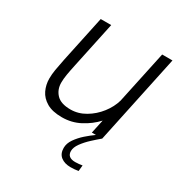

<svg xmlns="http://www.w3.org/2000/svg" viewBox="-173 -657 938 992"><g transform="rotate(30 296.0 -160.5)"><path d="M221 9Q164 9 129.8 -11Q95.5 -31 80.2 -63.2Q65 -95.5 65 -132Q65 -157.5 69.5 -184.5Q74 -211.5 82.5 -253L141.5 -531H204L146.5 -260Q138 -221 133.5 -194Q129 -167 129 -145Q129 -103.5 155.2 -75.8Q181.5 -48 239 -48Q285.5 -48 327.2 -72.8Q369 -97.5 399 -136.2Q429 -175 441 -217L508 -531H569.5L457 0H395L412.5 -81.5Q376.5 -42.5 327.5 -16.8Q278.5 9 221 9ZM438.5 171 435 206Q413 210 388.5 210Q353 210 330.8 192.8Q308.5 175.5 308.5 141Q308.5 114 326.5 88Q344.5 62 370.2 39.2Q396 16.5 419.5 0H457Q436.5 17 411 40.5Q385.5 64 367.2 89.2Q349 114.5 349 136Q349 175 396.5 175Q406.5 175 418.2 173.8Q430 172.5 438.5 171Z"/></g></svg>

Font: Epilogue Light
Style: Italic
Weight: 300
Italic angle: -12°
Designer: Tyler Finck
Foundry: Etcetera Type Co
Version: Version 2.111; ttfautohint (v1.8.3)